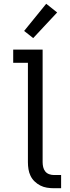

<svg xmlns="http://www.w3.org/2000/svg" viewBox="-20 -998 373 1018"><path d="M304 0H266Q247 0 228.5 -3Q210 -6 193.5 -14.5Q177 -23 163.5 -36Q150 -49 142 -65.5Q134 -82 131 -100.5Q128 -119 128 -138V-665H50V-735H206V-138Q206 -125 209 -112Q212 -99 220 -89Q228 -79 240.5 -74.5Q253 -70 266 -70H304ZM156 -796 108 -834 225 -978 283 -932Z"/></svg>

Font: Huly
Style: Regular
Weight: 400
Designer: Belleve Invis
Foundry: Belleve Invis
Version: Version 33.2.5; ttfautohint (v1.8.4)